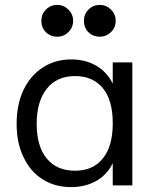

<svg xmlns="http://www.w3.org/2000/svg" viewBox="-20 -758 640 785"><path d="M521 -503V0H441V-91Q419 -45 375 -19Q329 7 271 7Q204 7 154 -25Q104 -56 76 -116Q48 -173 48 -252Q48 -331 76 -390Q105 -450 155 -482Q205 -515 271 -515Q330 -515 374 -489Q418 -463 441 -416V-503ZM287 -60Q361 -60 401 -111Q441 -160 441 -254Q441 -348 401 -397Q360 -447 287 -447Q213 -447 172 -396Q130 -344 130 -252Q130 -160 171 -110Q212 -60 287 -60ZM149 -673Q149 -645 167.5 -626.5Q186 -608 214 -608Q241 -608 260 -627Q279 -646 279 -673Q279 -700 259.5 -719Q240 -738 214 -738Q187 -738 168 -719Q149 -700 149 -673ZM323 -673Q323 -645 341.5 -626.5Q360 -608 388 -608Q415 -608 434 -627Q453 -646 453 -673Q453 -700 433.5 -719Q414 -738 388 -738Q361 -738 342 -719Q323 -700 323 -673Z"/></svg>

Font: PRinguin Sans
Style: Regular
Weight: 400
Designer: Vernon Adams
Foundry: Vernon Adams
Version: ""